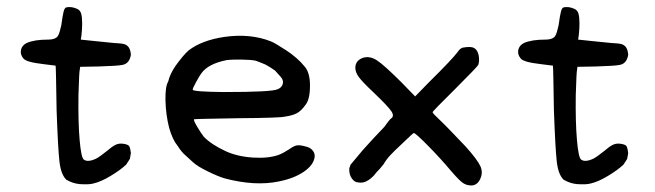

<svg xmlns="http://www.w3.org/2000/svg" viewBox="-20 -537 1903 558"><path d="M172.9 -515.6Q187.5 -518.6 203.1 -511.7Q212.9 -507.8 215.8 -497.6Q218.8 -487.3 218.8 -468.8Q218.8 -453.1 216.8 -434.6L214.8 -421.9L252 -418Q290 -414.1 310.5 -412.1Q333 -411.1 341.3 -408.7Q349.6 -406.2 354.5 -398.9Q359.4 -391.6 360.4 -377.9Q358.4 -364.3 351.1 -356.4Q343.8 -348.6 331.1 -347.7Q322.3 -345.7 266.6 -343.8L212.9 -342.8L211.9 -335Q210 -329.1 208 -259.8Q207 -181.6 211.4 -130.4Q215.8 -79.1 223.6 -73.2Q235.4 -64.5 259.8 -76.2Q270.5 -82 290 -97.7Q305.7 -111.3 315.9 -116.2Q326.2 -121.1 338.9 -119.1Q351.6 -117.2 355 -112.8Q358.4 -108.4 360.4 -91.8L357.4 -75.2L346.7 -58.6Q330.1 -43 301.8 -25.9Q273.4 -8.8 252 -3.9Q239.3 0 210.9 -2Q191.4 -3.9 172.9 -14.6Q157.2 -29.3 152.8 -67.4Q148.4 -105.5 144.5 -216.8Q142.6 -345.7 141.6 -346.2Q140.6 -346.7 106.4 -350.6Q55.7 -356.4 47.9 -367.2Q38.1 -378.9 41 -392.1Q43.9 -405.3 57.6 -412.1Q80.1 -421.9 119.1 -421.9Q143.6 -421.9 149.4 -434.6Q153.3 -441.4 158.2 -463.9Q162.1 -493.2 165 -503.9Q168 -514.6 172.9 -515.6Z M631.8 -429.7Q707 -440.4 766.6 -417Q779.3 -412.1 812 -390.6Q844.7 -369.1 865.2 -343.8Q880.9 -326.2 880.9 -288.1Q880.9 -247.1 867.2 -231.4Q855.5 -214.8 842.8 -208Q830.1 -201.2 808.6 -198.2Q795.9 -194.3 670.9 -193.4Q544.9 -191.4 543.9 -190.4Q542 -187.5 553.2 -168.5Q564.5 -149.4 572.3 -139.6Q593.8 -117.2 635.7 -97.7Q669.9 -82 714.8 -79.1Q759.8 -76.2 790 -86.9Q802.7 -91.8 819.3 -102.5Q833 -112.3 841.8 -114.3Q850.6 -116.2 868.2 -111.3Q881.8 -108.4 888.7 -99.6Q895.5 -91.8 894.5 -81.1Q891.6 -57.6 863.3 -38.1Q835 -18.6 791 -9.8Q721.7 4.9 632.8 -18.6Q613.3 -24.4 583.5 -39.1Q553.7 -53.7 542 -64.5Q532.2 -73.2 518.6 -85.9Q507.8 -94.7 496.1 -113.3Q481.4 -130.9 471.7 -165Q461.9 -203.1 460.9 -244.6Q460 -286.1 468.8 -299.8Q473.6 -321.3 490.2 -345.7Q512.7 -377 528.3 -390.6Q566.4 -419.9 631.8 -429.7ZM723.6 -360.4Q712.9 -363.3 683.6 -363.8Q654.3 -364.3 638.7 -362.3Q585 -351.6 565.4 -324.2Q559.6 -316.4 549.8 -298.3Q540 -280.3 540 -276.4Q540 -270.5 629.9 -269.5Q767.6 -269.5 786.1 -277.3Q798.8 -282.2 801.8 -293Q804.7 -303.7 795.9 -313.5Q790 -320.3 779.3 -332Q765.6 -341.8 751 -349.6Q732.4 -357.4 723.6 -360.4Z M1324.2 -398.4Q1349.6 -403.3 1359.4 -396.5Q1368.2 -390.6 1371.1 -376Q1374 -361.3 1370.1 -348.6Q1367.2 -342.8 1302.7 -278.3Q1237.3 -213.9 1237.3 -210.9Q1237.3 -208 1253.9 -192.4Q1270.5 -176.8 1292 -154.3Q1322.3 -123 1334 -110.4Q1367.2 -73.2 1376 -54.2Q1384.8 -35.2 1375 -15.6Q1366.2 2 1349.6 2Q1335.9 2 1325.2 -5.4Q1314.5 -12.7 1291 -40Q1260.7 -76.2 1224.1 -113.3Q1187.5 -150.4 1182.6 -150.4Q1180.7 -150.4 1151.4 -122.1Q1122.1 -94.7 1114.3 -85.9Q1102.5 -73.2 1094.7 -59.6Q1085 -46.9 1073.2 -35.2Q1064.5 -22.5 1050.3 -13.2Q1036.1 -3.9 1021.5 -6.8Q1010.7 -6.8 1002.4 -18.6Q994.1 -30.3 995.1 -47.9L999 -58.6L1034.2 -100.6Q1066.4 -136.7 1096.7 -168Q1110.4 -187.5 1116.2 -192.4Q1127 -199.2 1117.2 -213.9Q1107.4 -228.5 1065.4 -268.6Q1032.2 -299.8 1022.5 -313.5Q1012.7 -327.1 1012.7 -339.8Q1012.7 -361.3 1035.2 -369.1Q1054.7 -375 1075.2 -361.8Q1095.7 -348.6 1146.5 -297.9L1186.5 -256.8L1226.6 -297.9Q1294.9 -365.2 1311.5 -387.7Q1316.4 -395.5 1324.2 -398.4Z M1618.2 -515.6Q1632.8 -518.6 1648.4 -511.7Q1658.2 -507.8 1661.1 -497.6Q1664.1 -487.3 1664.1 -468.8Q1664.1 -453.1 1662.1 -434.6L1660.2 -421.9L1697.3 -418Q1735.4 -414.1 1755.9 -412.1Q1778.3 -411.1 1786.6 -408.7Q1794.9 -406.2 1799.8 -398.9Q1804.7 -391.6 1805.7 -377.9Q1803.7 -364.3 1796.4 -356.4Q1789.1 -348.6 1776.4 -347.7Q1767.6 -345.7 1711.9 -343.8L1658.2 -342.8L1657.2 -335Q1655.3 -329.1 1653.3 -259.8Q1652.3 -181.6 1656.7 -130.4Q1661.1 -79.1 1668.9 -73.2Q1680.7 -64.5 1705.1 -76.2Q1715.8 -82 1735.4 -97.7Q1751 -111.3 1761.2 -116.2Q1771.5 -121.1 1784.2 -119.1Q1796.9 -117.2 1800.3 -112.8Q1803.7 -108.4 1805.7 -91.8L1802.7 -75.2L1792 -58.6Q1775.4 -43 1747.1 -25.9Q1718.8 -8.8 1697.3 -3.9Q1684.6 0 1656.2 -2Q1636.7 -3.9 1618.2 -14.6Q1602.5 -29.3 1598.1 -67.4Q1593.8 -105.5 1589.8 -216.8Q1587.9 -345.7 1586.9 -346.2Q1585.9 -346.7 1551.8 -350.6Q1501 -356.4 1493.2 -367.2Q1483.4 -378.9 1486.3 -392.1Q1489.3 -405.3 1502.9 -412.1Q1525.4 -421.9 1564.5 -421.9Q1588.9 -421.9 1594.7 -434.6Q1598.6 -441.4 1603.5 -463.9Q1607.4 -493.2 1610.4 -503.9Q1613.3 -514.6 1618.2 -515.6Z"/></svg>

Font: JasonHandwriting4
Style: Regular
Weight: 400
Version: Version 1.01.21